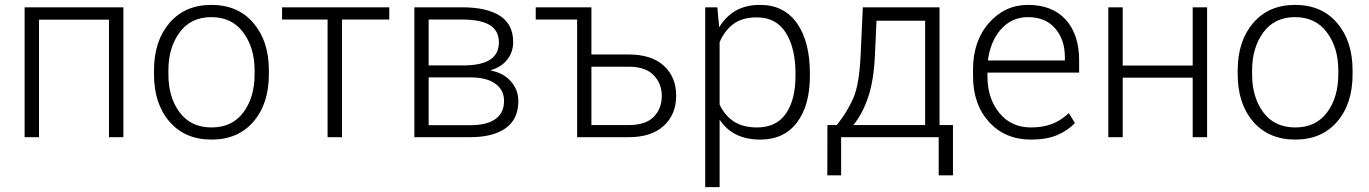

<svg xmlns="http://www.w3.org/2000/svg" viewBox="-20 -558 5567 781"><path d="M481.9 0H423.3V-478H138.7V0H80.1V-528.3H481.9Z M606.4 -272Q606.4 -391.1 669.4 -464.6Q732.4 -538.1 839.8 -538.1Q947.8 -538.1 1010.7 -464.6Q1073.7 -391.1 1073.7 -272V-255.9Q1073.7 -136.2 1011 -63.2Q948.2 9.8 840.8 9.8Q732.4 9.8 669.4 -63.2Q606.4 -136.2 606.4 -255.9ZM665 -255.9Q665 -162.1 710.7 -100.8Q756.3 -39.6 840.8 -39.6Q924.3 -39.6 970 -100.8Q1015.6 -162.1 1015.6 -255.9V-272Q1015.6 -363.8 969.5 -426Q923.3 -488.3 839.8 -488.3Q755.9 -488.3 710.4 -426Q665 -363.8 665 -272Z M1563.5 -478.5H1371.1V0H1312.5V-478.5H1127.4V-528.3H1563.5Z M1665.5 0V-528.3H1859.4Q1960 -528.3 2013.7 -493.7Q2067.4 -459 2067.4 -387.2Q2067.4 -346.2 2043.7 -315.9Q2020 -285.6 1976.6 -272.5V-271Q2027.3 -261.7 2057.9 -227.3Q2088.4 -192.9 2088.4 -146.5Q2088.4 -73.2 2036.9 -36.6Q1985.4 0 1893.1 0ZM1723.6 -243.2V-48.8H1893.1Q1960 -48.8 1995.1 -73.7Q2030.3 -98.6 2030.3 -147.5Q2030.3 -192.4 1994.6 -217.8Q1959 -243.2 1893.1 -243.2ZM1723.6 -292H1871.6Q1940.4 -293 1974.9 -316.2Q2009.3 -339.4 2009.3 -385.7Q2009.3 -433.6 1972.2 -456.1Q1935.1 -478.5 1859.4 -478.5H1723.6Z M2159.2 -528.3H2385.7V-336.4H2537.1Q2630.4 -336.4 2680.4 -290.5Q2730.5 -244.6 2730.5 -168.9Q2730.5 -92.8 2680.2 -46.4Q2629.9 0 2537.1 0H2327.6V-478.5H2159.2ZM2385.7 -286.6V-49.3H2537.1Q2606.4 -49.3 2639.2 -82.8Q2671.9 -116.2 2671.9 -168Q2671.9 -217.8 2638.9 -252.2Q2606 -286.6 2537.1 -286.6Z M3274.4 -249.5Q3274.4 -128.9 3221.7 -59.6Q3168.9 9.8 3072.8 9.8Q3016.1 9.8 2975.3 -10.5Q2934.6 -30.8 2908.7 -69.3L2907.2 -68.8V203.1H2848.6V-528.3H2897.9L2905.3 -448.7L2906.2 -448.2Q2932.6 -491.7 2973.4 -514.9Q3014.2 -538.1 3071.8 -538.1Q3168.9 -538.1 3221.7 -463.6Q3274.4 -389.2 3274.4 -259.8ZM3215.8 -259.8Q3215.8 -362.3 3176.5 -424.8Q3137.2 -487.3 3058.6 -487.3Q2998.5 -487.3 2962.4 -459.7Q2926.3 -432.1 2907.2 -386.2V-132.8Q2927.7 -88.4 2964.8 -64Q3002 -39.6 3059.6 -39.6Q3137.7 -39.6 3176.8 -95.9Q3215.8 -152.3 3215.8 -249.5Z M3383.8 -49.3Q3426.8 -103 3451.2 -159.2Q3475.6 -215.3 3481 -337.4L3489.7 -528.3H3801.8V-49.3H3856.4V155.3H3798.3V0H3401.4V155.3H3345.2L3345.7 -49.3ZM3539.1 -337.4Q3534.7 -231.9 3511.7 -163.6Q3488.8 -95.2 3451.2 -49.3H3743.2V-473.6H3545.4Z M4173.8 9.8Q4068.4 9.8 4003.2 -61.8Q3938 -133.3 3938 -248.5V-275.4Q3938 -391.1 4002.7 -464.6Q4067.4 -538.1 4161.6 -538.1Q4260.7 -538.1 4315.2 -477.8Q4369.6 -417.5 4369.6 -312.5V-262.7H3996.6V-248.5Q3996.6 -157.7 4044.9 -98.6Q4093.3 -39.6 4173.8 -39.6Q4222.2 -39.6 4258.5 -53.5Q4294.9 -67.4 4327.6 -97.7L4352.5 -57.6Q4322.8 -26.4 4279.8 -8.3Q4236.8 9.8 4173.8 9.8ZM4161.6 -488.3Q4095.7 -488.3 4052 -439.2Q4008.3 -390.1 3998.5 -312H4311.5V-326.7Q4311.5 -397 4272 -442.6Q4232.4 -488.3 4161.6 -488.3Z M4890.1 0H4831.5V-242.2H4546.9V0H4488.3V-528.3H4546.9V-291.5H4831.5V-528.3H4890.1Z M5014.6 -272Q5014.6 -391.1 5077.6 -464.6Q5140.6 -538.1 5248 -538.1Q5356 -538.1 5418.9 -464.6Q5481.9 -391.1 5481.9 -272V-255.9Q5481.9 -136.2 5419.2 -63.2Q5356.4 9.8 5249 9.8Q5140.6 9.8 5077.6 -63.2Q5014.6 -136.2 5014.6 -255.9ZM5073.2 -255.9Q5073.2 -162.1 5118.9 -100.8Q5164.6 -39.6 5249 -39.6Q5332.5 -39.6 5378.2 -100.8Q5423.8 -162.1 5423.8 -255.9V-272Q5423.8 -363.8 5377.7 -426Q5331.5 -488.3 5248 -488.3Q5164.1 -488.3 5118.7 -426Q5073.2 -363.8 5073.2 -272Z"/></svg>

Font: Franko
Style: Light
Weight: 300
Designer: Google
Version: Version 1.200310; 2013